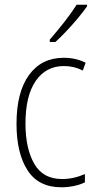

<svg xmlns="http://www.w3.org/2000/svg" viewBox="-20 -784 406 814"><path d="M240 10Q143 10 96.5 -62.5Q50 -135 50 -259Q50 -393 103 -466Q156 -539 250 -539Q302 -539 343 -518L331 -485Q294 -504 251 -504Q175 -504 131.5 -441Q88 -378 88 -260Q88 -155 125 -90Q162 -25 243 -25Q292 -25 340 -46V-11Q320 -1 293.5 4.5Q267 10 240 10ZM349 -757Q333 -734 309.5 -706Q286 -678 261 -651.5Q236 -625 215 -606H191V-616Q223 -653 252.5 -690.5Q282 -728 305 -764H349Z"/></svg>

Font: Noto Sans Lao UI Cond ExtLt
Style: Regular
Weight: 200
Width: 3
Designer: Monotype Design Team
Foundry: Monotype Imaging Inc.
Version: Version 2.000; ttfautohint (v1.8.4.7-5d5b)